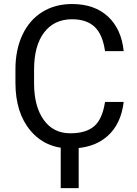

<svg xmlns="http://www.w3.org/2000/svg" viewBox="-20 -741 691 971"><path d="M605.5 -225.6Q592.3 -112.8 522.2 -51.5Q452.1 9.8 335.9 9.8Q210 9.8 134 -80.6Q58.1 -170.9 58.1 -322.3V-390.6Q58.1 -489.7 93.5 -564.9Q128.9 -640.1 193.8 -680.4Q258.8 -720.7 344.2 -720.7Q457.5 -720.7 525.9 -657.5Q594.2 -594.2 605.5 -482.4H511.2Q499 -567.4 458.3 -605.5Q417.5 -643.6 344.2 -643.6Q254.4 -643.6 203.4 -577.1Q152.3 -510.7 152.3 -388.2V-319.3Q152.3 -203.6 200.7 -135.3Q249 -66.9 335.9 -66.9Q414.1 -66.9 455.8 -102.3Q497.6 -137.7 511.2 -225.6ZM377.9 210.4H287.1V-39.6H377.9Z"/></svg>

Font: SteelSelectRoboto
Style: Roboto-Regular
Weight: 400
Designer: Google
Version: Version 2.137; 2017